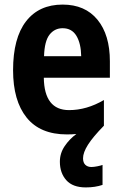

<svg xmlns="http://www.w3.org/2000/svg" viewBox="-20 -576 533 837"><path d="M342 114Q342 133 352 142.5Q362 152 378 152Q389 152 404 149Q419 146 427 143V230Q395 241 354 241Q297 241 269 209.5Q241 178 241 129Q241 92 262 61Q283 30 313 8Q294 10 272 10Q155 10 96 -63.5Q37 -137 37 -270Q37 -410 93.5 -483Q150 -556 253 -556Q351 -556 405 -490Q459 -424 459 -309V-237H171Q173 -96 281 -96Q358 -96 433 -140V-28Q385 21 363.5 55Q342 89 342 114ZM253 -453Q218 -453 196 -425Q174 -397 172 -331H334Q333 -387 313 -420Q293 -453 253 -453Z"/></svg>

Font: Noto Sans Tamil Condensed
Style: Bold
Weight: 700
Width: 3
Designer: Jelle Bosma - Monotype Design Team
Foundry: Monotype Imaging Inc.
Version: Version 2.004; ttfautohint (v1.8.4.7-5d5b)